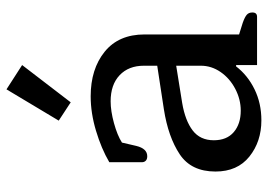

<svg xmlns="http://www.w3.org/2000/svg" viewBox="-134 -658 806 577"><g transform="rotate(-90 268.5 -370.0)"><path d="M361 -706 249 -560 194 -596 288 -753ZM41 -125Q41 -198 93 -232.5Q145 -267 228 -280L359 -300V-340Q359 -386 330.5 -413Q302 -440 252 -440Q223 -440 186.5 -430Q150 -420 128 -406L118 -363Q110 -330 87 -330Q78 -330 73.5 -334.5Q69 -339 69 -346V-444Q110 -468 163.5 -484Q217 -500 267 -500Q349 -500 401 -458Q453 -416 453 -338V-54L488 -43Q505 -37 512 -31Q519 -25 519 -14Q519 0 506 0H361V-63H357Q330 -28 288 -7.5Q246 13 195 13Q131 13 86 -23Q41 -59 41 -125ZM359 -169V-243L247 -225Q194 -216 164.5 -193.5Q135 -171 135 -130Q135 -91 159.5 -70Q184 -49 224 -49Q258 -49 289.5 -65.5Q321 -82 340 -109.5Q359 -137 359 -169Z"/></g></svg>

Font: Maitree Medium
Style: Regular
Weight: 500
Designer: CadsonDemak Team
Foundry: CadsonDemak
Version: Version 1.010